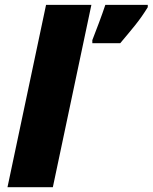

<svg xmlns="http://www.w3.org/2000/svg" viewBox="-20 -780 636 800"><path d="M11.2 0 171.9 -759.8H360.8L200.2 0ZM364.7 -600.1V-612.8Q377.4 -645 392.8 -686.3Q408.2 -727.5 418.9 -759.8H595.7V-750Q571.3 -710 543 -674.8Q514.6 -639.6 481 -600.1Z"/></svg>

Font: Open Sans ExtraBold
Style: Italic
Weight: 800
Italic angle: -12°
Designer: Monotype Design Team
Foundry: Monotype Imaging Inc.
Version: Version 3.000; ttfautohint (v1.8.4)